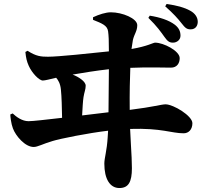

<svg xmlns="http://www.w3.org/2000/svg" viewBox="-20 -867 1040 968"><path d="M809 -681C824 -660 833 -652 852 -652C873 -652 890 -667 890 -687C890 -709 882 -726 862 -742C832 -765 786 -780 735 -788L728 -777C772 -734 791 -706 809 -681ZM895 -750C913 -727 921 -719 941 -719C968 -719 977 -740 977 -757C977 -780 963 -800 939 -813C908 -830 874 -839 820 -847L813 -835C855 -798 877 -773 895 -750ZM32 -290C32 -280 36 -243 45 -220C59 -182 106 -126 150 -126C170 -126 197 -142 245 -156C284 -168 423 -196 525 -208L523 -176C519 -106 506 -71 506 -42C506 35 534 81 582 81C628 81 645 50 645 -19C645 -54 643 -87 640 -139L636 -217C796 -222 844 -195 906 -195C931 -195 950 -214 950 -246C950 -283 854 -341 815 -341C793 -341 755 -328 634 -313C633 -399 635 -474 637 -525C730 -529 806 -526 842 -526C872 -526 886 -548 886 -574C886 -610 805 -652 762 -652C752 -652 725 -634 643 -620L650 -665C657 -696 672 -710 672 -740C672 -774 597 -805 539 -805C513 -805 479 -794 449 -780V-767C494 -749 521 -739 525 -709C528 -686 529 -663 529 -608C436 -598 273 -581 222 -581C187 -581 162 -583 119 -611L108 -605C111 -575 115 -557 125 -535C141 -499 177 -461 196 -461C207 -461 233 -468 263 -475C273 -464 284 -446 287 -416C291 -378 292 -324 293 -273C214 -264 146 -256 124 -256C91 -256 62 -278 44 -295ZM529 -518 527 -301 394 -285C396 -321 398 -359 401 -377C405 -403 412 -416 412 -435C412 -457 375 -480 346 -491C398 -500 466 -511 529 -518Z"/></svg>

Font: Noto Serif CJK SC Black
Style: Regular
Weight: 900
Designer: Ryoko NISHIZUKA 西塚涼子 (kana & ideographs); Frank Grießhammer (Latin, Greek & Cyrillic); Wenlong ZHANG 张文龙 (bopomofo); San
Foundry: Adobe
Version: Version 2.001;hotconv 1.1.0;makeotfexe 2.6.0